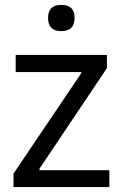

<svg xmlns="http://www.w3.org/2000/svg" viewBox="-20 -764 500 783"><path d="M35 -56 311 -465V-470H44V-540H416V-486L141 -76V-70H426V-1H35ZM230 -637Q176 -637 176 -691Q176 -744 230 -744Q256 -744 270 -731.5Q284 -719 284 -691Q284 -663 270 -650Q256 -637 230 -637Z"/></svg>

Font: Encode Sans Narrow
Style: Regular
Weight: 400
Designer: Pablo Impallari, Andres Torresi
Foundry: Pablo Impallari, Andres Torresi
Version: Version 1.000; ttfautohint (v1.00) -l 8 -r 50 -G 200 -x 14 -